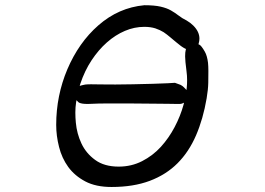

<svg xmlns="http://www.w3.org/2000/svg" viewBox="-20 -686 1040 754"><path d="M200.7 -195.3Q200.7 -152.8 211.9 -108.9Q222.7 -65.4 248 -30.3Q273.4 4.4 314.9 26.4Q356.4 48.3 418 48.3Q503.9 48.3 568.1 24.2Q632.3 0 677 -44.7Q721.7 -89.4 749.8 -154.3Q777.8 -219.2 791.5 -299.8Q797.4 -334.5 797.9 -361.6Q798.3 -388.7 798.3 -407.2Q798.3 -425.8 796.9 -439.5Q793.5 -467.3 784.2 -483.4Q770.5 -507.3 762.7 -510.7L759.3 -512.2L760.3 -515.6Q763.2 -525.4 763.2 -534.2Q763.2 -561.5 739.3 -585.4Q728 -596.7 712.9 -605.5Q694.8 -614.3 680.7 -625.5Q667.5 -635.7 651.4 -645Q635.3 -654.3 610.8 -659.9Q586.4 -665.5 546.9 -665.5Q445.8 -656.2 366.2 -586.4Q327.6 -552.7 297.1 -509.3Q266.6 -465.8 244.6 -414.1Q200.7 -310.5 200.7 -195.3ZM476.6 -279.8 591.3 -278.8Q619.1 -278.8 641.6 -278.3Q664.1 -277.8 674.8 -277.8H686Q690.4 -277.8 694.8 -279.3L702.6 -282.7L700.7 -274.4Q688.5 -230 665.8 -187Q643.1 -144 611.8 -109.4Q580.1 -74.7 538.1 -53.2Q496.1 -31.7 446.3 -31.7Q389.2 -31.7 353.5 -58.1Q317.9 -84 299.8 -122.6Q281.7 -161.1 277.8 -204.6Q275.9 -224.1 275.9 -244.1Q275.9 -264.2 278.8 -283.7L280.3 -292.5Q287.1 -285.2 288.3 -284.4Q289.6 -283.7 291 -282.7Q300.8 -277.8 323.2 -277.8H326.2Q367.2 -279.8 406.7 -279.8ZM709.5 -490.2Q707 -481.4 707 -464.6Q707 -447.8 712.4 -406.7Q714.8 -388.7 714.8 -371.8Q714.8 -355 713.4 -342.3L712.4 -332.5Q704.6 -340.8 702.4 -343Q700.2 -345.2 696.8 -347.9Q693.4 -350.6 689.5 -352.5Q685.5 -354.5 681.6 -355.5Q669.9 -359.4 667 -360.8Q661.1 -360.4 638.7 -359.1Q616.2 -357.9 580.1 -356.9L501 -355Q428.7 -353.5 374.5 -354.5Q351.6 -355 337.6 -355Q323.7 -355 314.9 -354L301.3 -351.1L293 -348.6L295.4 -356.9Q312.5 -408.2 339.6 -449.2Q366.7 -490.2 399.9 -519.5Q433.1 -548.8 470.5 -564.7Q507.8 -580.6 546.9 -580.6Q570.8 -580.6 589.8 -574.7Q608.4 -568.4 622.6 -559.6Q636.2 -550.3 648.2 -540Q660.2 -529.8 670.9 -521Q692.4 -502.4 707 -495.1L710.4 -493.7Z"/></svg>

Font: Bakudai
Style: Light
Weight: 300
Version: Version 1.48